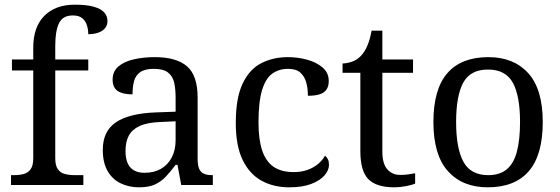

<svg xmlns="http://www.w3.org/2000/svg" viewBox="-20 -790 2393 820"><path d="M27 0V-42H40Q63 -42 81.5 -47Q100 -52 111 -67.5Q122 -83 122 -114V-489H31V-536H122V-586Q122 -675 169.5 -722.5Q217 -770 299 -770Q351 -770 381.5 -761Q412 -752 425.5 -736.5Q439 -721 439 -700Q439 -682 428.5 -669.5Q418 -657 399.5 -650.5Q381 -644 357 -644Q357 -664 351 -682.5Q345 -701 331 -712.5Q317 -724 291 -724Q248 -724 232 -691Q216 -658 216 -595V-536H357V-489H216V-114Q216 -83 227 -67.5Q238 -52 257 -47Q276 -42 298 -42H336V0Z M574 10Q530 10 494.5 -7.5Q459 -25 439 -60.5Q419 -96 419 -150Q419 -230 475.5 -268Q532 -306 647 -310L730 -313V-373Q730 -409 724 -436.5Q718 -464 698 -480Q678 -496 637 -496Q599 -496 579 -482Q559 -468 552.5 -443.5Q546 -419 546 -387Q504 -387 482.5 -401.5Q461 -416 461 -450Q461 -485 485.5 -506Q510 -527 551 -536.5Q592 -546 641 -546Q733 -546 778.5 -507Q824 -468 824 -373V-114Q824 -86 830 -70.5Q836 -55 850 -48.5Q864 -42 886 -42H889V0H754L738 -86H730Q709 -58 689 -36.5Q669 -15 642.5 -2.5Q616 10 574 10ZM597 -52Q638 -52 667.5 -69Q697 -86 713.5 -117.5Q730 -149 730 -191V-272L666 -269Q609 -267 576.5 -252Q544 -237 530 -210.5Q516 -184 516 -145Q516 -114 525 -93.5Q534 -73 552 -62.5Q570 -52 597 -52Z M1215 10Q1149 10 1097.5 -18Q1046 -46 1016.5 -106.5Q987 -167 987 -265Q987 -372 1016.5 -433.5Q1046 -495 1096.5 -520.5Q1147 -546 1210 -546Q1252 -546 1292 -535Q1332 -524 1358 -501.5Q1384 -479 1384 -444Q1384 -421 1374 -407Q1364 -393 1344.5 -387Q1325 -381 1295 -381Q1295 -413 1287.5 -439Q1280 -465 1262 -480.5Q1244 -496 1210 -496Q1172 -496 1143.5 -476Q1115 -456 1099.5 -406Q1084 -356 1084 -266Q1084 -195 1099.5 -148Q1115 -101 1148 -78Q1181 -55 1235 -55Q1266 -55 1292 -64Q1318 -73 1337.5 -89Q1357 -105 1368 -125Q1376 -119 1380.5 -109.5Q1385 -100 1385 -86Q1385 -63 1366 -41Q1347 -19 1309.5 -4.5Q1272 10 1215 10Z M1664 10Q1588 10 1553.5 -24.5Q1519 -59 1519 -145V-479H1443V-519Q1461 -519 1483 -526.5Q1505 -534 1521 -551Q1538 -569 1549 -595Q1560 -621 1567 -659H1613V-536H1744V-479H1613V-142Q1613 -91 1634 -67Q1655 -43 1689 -43Q1707 -43 1722 -45Q1737 -47 1753 -50V-6Q1740 0 1714 5Q1688 10 1664 10Z M2063 10Q1955 10 1893 -59Q1831 -128 1831 -269Q1831 -409 1890.5 -477.5Q1950 -546 2066 -546Q2174 -546 2236 -477.5Q2298 -409 2298 -269Q2298 -128 2238.5 -59Q2179 10 2063 10ZM2065 -42Q2115 -42 2145 -67.5Q2175 -93 2188 -144Q2201 -195 2201 -269Q2201 -381 2170 -437Q2139 -493 2064 -493Q1989 -493 1958.5 -437Q1928 -381 1928 -269Q1928 -157 1959 -99.5Q1990 -42 2065 -42Z"/></svg>

Font: Noto Serif Lao
Style: Regular
Weight: 400
Designer: Monotype Design Team
Foundry: Monotype Imaging Inc.
Version: Version 2.003